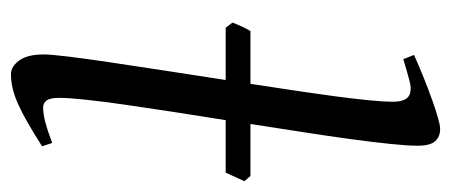

<svg xmlns="http://www.w3.org/2000/svg" viewBox="-250 -532 802 341"><g transform="rotate(90 150.5 -361.0)"><path d="M286.1 -361.3H192.9Q185.1 -313 178 -266.8Q170.9 -220.7 165.3 -181.4Q159.7 -142.1 156.5 -112.1Q153.3 -82 153.3 -65.9Q153.3 -49.3 158 -43.2Q162.6 -37.1 170.4 -37.1Q181.6 -37.1 196.5 -41Q211.4 -44.9 233.4 -53.2L239.3 -35.2Q215.3 -20 197 -9.5Q178.7 1 163.8 7.6Q148.9 14.2 136.2 17.1Q123.5 20 111.3 20Q97.7 20 86.9 5.4Q76.2 -9.3 76.2 -38.1Q76.2 -50.8 80.1 -82.8Q84 -114.7 90.6 -158.7Q97.2 -202.6 105.2 -255.1Q113.3 -307.6 121.6 -361.3H28.8L19.5 -373.5Q22.5 -380.9 26.4 -389.6Q30.3 -398.4 34.7 -405.3H128.4Q134.8 -446.8 140.6 -486.1Q146.5 -525.4 150.9 -558.6Q155.3 -591.8 157.7 -617.4Q160.2 -643.1 160.2 -657.2Q160.2 -668.5 158 -675Q155.8 -681.6 152.3 -684.8Q148.9 -688 144.3 -689Q139.6 -689.9 135.3 -689.9Q131.3 -689.9 122.8 -687.7Q114.3 -685.5 106 -683.1Q96.2 -680.2 84.5 -676.8L77.1 -695.8Q97.7 -705.1 118.4 -713.4Q139.2 -721.7 157 -728Q174.8 -734.4 188.5 -738.3Q202.1 -742.2 208.5 -742.2Q222.2 -742.2 230.2 -733.4Q238.3 -724.6 238.3 -702.1Q238.3 -684.6 235.1 -653.6Q231.9 -622.6 226.6 -583.3Q221.2 -543.9 214.1 -498.3Q207 -452.6 199.7 -405.3H292L301.3 -394.5Z"/></g></svg>

Font: Gentium Plus APac
Style: Italic
Weight: 400
Italic angle: -8°
Designer: J. Victor Gaultney, Annie Olsen, Iska Routamaa, Becca Hirsbrunner
Foundry: SIL International
Version: Version 5.000